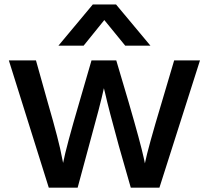

<svg xmlns="http://www.w3.org/2000/svg" viewBox="-20 -831 953 878"><path d="M20.5 -554.7H144.5L198.2 -363.3Q251 -181.6 263.7 -109.4L268.6 -85.9Q282.2 -157.2 342.8 -363.3L398.4 -554.7H511.7L568.4 -363.3Q623 -175.8 637.7 -107.4L642.6 -84Q656.2 -152.3 719.7 -363.3L776.4 -554.7H894.5L709 27.3H578.1L523.4 -164.1Q476.6 -334 460.9 -404.3L455.1 -427.7Q439.5 -354.5 386.7 -164.1L335 27.3H203.1ZM247.1 -622.1 404.3 -810.5H510.7L668 -622.1H552.7L457 -739.3L362.3 -622.1Z"/></svg>

Font: GenEi M Gothic v2 Medium
Style: Regular
Weight: 500
Version: Version 2.0